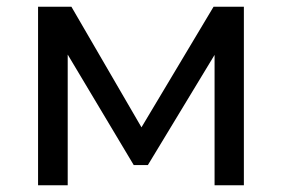

<svg xmlns="http://www.w3.org/2000/svg" viewBox="-20 -550 838 570"><path d="M93 0H181V-388L377 -60H419L617 -387V0H704V-530H614L400 -172L192 -530H93Z"/></svg>

Font: Malon Grotesk Med
Style: Regular
Weight: 500
Designer: Julieta Ulanovsky
Foundry: Julieta Ulanovsky
Version: Version 7.200